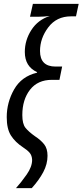

<svg xmlns="http://www.w3.org/2000/svg" viewBox="-20 -780 429 998"><path d="M63 198H145Q183 156 205 114.5Q227 73 227 30Q227 -8 209.5 -30Q192 -52 163 -71Q129 -95 112.5 -115.5Q96 -136 96 -182Q96 -262 136 -313.5Q176 -365 250 -365H289L303 -434H269Q188 -434 188 -515Q188 -581 231 -638Q274 -695 349 -695H375L389 -760H151L136 -693H179Q208 -693 239 -697Q177 -677 143 -624Q109 -571 109 -510Q109 -434 173 -405L172 -402Q92 -383 53.5 -315.5Q15 -248 15 -171Q15 -110 37 -75.5Q59 -41 100 -14Q122 0 134 14Q146 28 147 51Q147 87 118.5 127.5Q90 168 63 198Z"/></svg>

Font: Noto Sans UI Condensed
Style: Italic
Weight: 400
Width: 3
Italic angle: -12°
Designer: Monotype Design Team
Foundry: Monotype Imaging Inc.
Version: Version 1.901